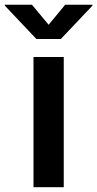

<svg xmlns="http://www.w3.org/2000/svg" viewBox="-73 -785 407 805"><path d="M67.4 0V-545.9H194.3V0ZM61 -765.1 130.9 -681.2 200.2 -765.1H314.5V-761.2L182.1 -621.6H79.6L-52.7 -761.2V-765.1Z"/></svg>

Font: Inter-SemiBold
Style: Regular
Weight: 600
Designer: Rasmus Andersson
Foundry: rsms
Version: Version 4.000;git-a52131595